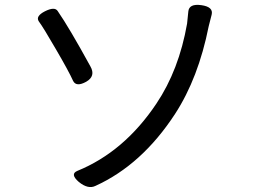

<svg xmlns="http://www.w3.org/2000/svg" viewBox="-20 -745 1040 782"><path d="M301 -4Q264 -36 295 -49Q486 -127 617 -323Q709 -460 742 -649L747 -698Q750 -731 800 -724Q850 -717 842 -685L830 -638Q788 -427 693 -281Q558 -74 369 12Q339 27 301 -4ZM163 -699Q203 -719 215 -700Q262 -632 348 -475Q371 -435 331 -412Q291 -390 278 -415Q260 -455 208 -544Q156 -634 138 -658Q124 -679 163 -699Z"/></svg>

Font: Swei Gothic CJK TC Regular
Style: Regular
Weight: 400
Version: Version 2.129